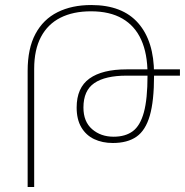

<svg xmlns="http://www.w3.org/2000/svg" viewBox="-20 -744 736 764"><path d="M90 0V-462Q90 -551 121 -609Q152 -667 209 -695.5Q266 -724 343 -724Q467 -724 530 -652Q593 -580 593 -450H567Q567 -530 542 -585.5Q517 -641 467 -670Q417 -699 342 -699Q271 -699 220.5 -673.5Q170 -648 143 -597Q116 -546 116 -470V0ZM696 -468V-443H593Q593 -342 576 -283.5Q559 -225 523 -200Q487 -175 429 -175Q387 -175 354.5 -190.5Q322 -206 303.5 -237.5Q285 -269 285 -316Q285 -395 336 -431.5Q387 -468 484 -468ZM567 -443H484Q399 -443 355.5 -413.5Q312 -384 312 -316Q312 -260 346.5 -230Q381 -200 432 -200Q479 -200 508.5 -222Q538 -244 552.5 -297Q567 -350 567 -443Z"/></svg>

Font: Noto Sans Armenian Thin
Style: Regular
Weight: 250
Version: Version 2.007